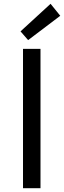

<svg xmlns="http://www.w3.org/2000/svg" viewBox="-20 -990 337 1010"><path d="M101 0V-733H193V0ZM128 -779 88 -825 246 -970 297 -907Z"/></svg>

Font: Chocolate Classical Sans
Style: Regular
Weight: 400
Designer: 田海東、宇文滿月
Foundry: Moonlit Owen
Version: Version 1.001